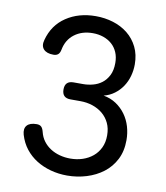

<svg xmlns="http://www.w3.org/2000/svg" viewBox="-84 -810 767 889"><g transform="rotate(10 300.0 -365.0)"><path d="M79 -590Q98 -662 156.5 -701Q215 -740 295 -740Q338 -740 377 -728Q416 -716 446 -692Q476 -668 493.5 -632.5Q511 -597 511 -551Q511 -523 503.5 -496Q496 -469 481 -446.5Q466 -424 444 -407.5Q422 -391 394 -384Q428 -378 454 -360.5Q480 -343 498 -318Q516 -293 525 -262.5Q534 -232 534 -199Q534 -147 514 -108Q494 -69 460 -43Q426 -17 382 -3.5Q338 10 291 10Q251 10 214 0Q177 -10 146.5 -29Q116 -48 94 -76Q72 -104 61 -141Q53 -169 66.5 -184.5Q80 -200 112 -200Q126 -200 133.5 -193Q141 -186 145 -170Q151 -145 165 -126.5Q179 -108 198.5 -95.5Q218 -83 242 -76.5Q266 -70 292 -70Q323 -70 350 -79Q377 -88 397.5 -105Q418 -122 430 -147Q442 -172 442 -205Q442 -238 430 -263Q418 -288 397.5 -305Q377 -322 350 -331Q323 -340 292 -340H246Q226 -340 216 -350Q206 -360 206 -380Q206 -400 216 -410Q226 -420 246 -420H292Q314 -420 337 -426Q360 -432 378.5 -446Q397 -460 409 -483.5Q421 -507 421 -542Q421 -570 411.5 -592Q402 -614 385 -629Q368 -644 345 -652Q322 -660 295 -660Q244 -660 209 -633.5Q174 -607 165 -560Q162 -544 154 -537Q146 -530 132 -530Q100 -530 85.5 -546Q71 -562 79 -590Z"/></g></svg>

Font: Maple Mono NF
Style: Regular
Weight: 400
Monospace: yes
Designer: subframe7536
Version: Version 7.000